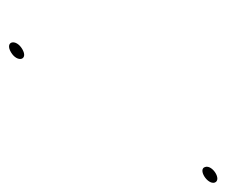

<svg xmlns="http://www.w3.org/2000/svg" viewBox="-58 -437 498 422"><g transform="rotate(90 191.0 -226.0)"><path d="M88 -26C64.1 -12 70.8 13 94.7 -1C118.6 -15 111.9 -40 88 -26ZM347 -428C351.6 -411 386.4 -433 381.3 -449C375.2 -465 341.9 -444 347 -428Z"/></g></svg>

Font: MewTooHand
Style: UltimateItaWide
Weight: 400
Designer: Mew Too, Robert Jablonski
Version: Version 0.77